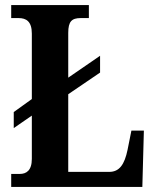

<svg xmlns="http://www.w3.org/2000/svg" viewBox="-20 -734 612 754"><path d="M24 0H539L545 -221H496L481 -146C469 -88 449 -59 409 -59H248V-364L373 -449V-515L248 -429V-605C248 -650 262 -663 297 -663H329V-714H24V-663H53C83 -663 105 -650 105 -602V-345L34 -294V-231L105 -280V-110C105 -64 83 -51 58 -51H24Z"/></svg>

Font: Noto Serif Georgian Condensed Bold
Style: Regular
Weight: 700
Width: 3
Designer: Monotype Design Team, Akaki Razmadze
Foundry: Google LLC
Version: Version 2.003